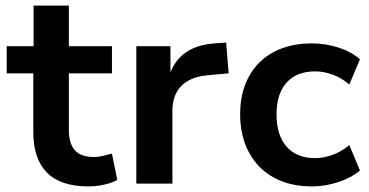

<svg xmlns="http://www.w3.org/2000/svg" viewBox="-20 -656 1320 686"><path d="M296 10Q196 10 147.5 -39.5Q99 -89 99 -184V-394H4V-491H100V-636H226V-491H380V-394H226V-191Q226 -143 247.5 -119Q269 -95 316 -95Q331 -95 347 -99Q363 -103 380 -107L399 -13Q379 -2 351 4Q323 10 296 10Z M467 0V-491H589V-372H581Q596 -432 637.5 -464Q679 -496 746 -501L788 -504L797 -394L720 -387Q659 -381 627.5 -348.5Q596 -316 596 -260V0Z M1094 10Q1016 10 958.5 -21.5Q901 -53 869.5 -111.5Q838 -170 838 -248Q838 -326 869.5 -383Q901 -440 958.5 -470.5Q1016 -501 1094 -501Q1143 -501 1189.5 -486Q1236 -471 1266 -444L1228 -354Q1202 -377 1169.5 -389Q1137 -401 1106 -401Q1040 -401 1004 -361Q968 -321 968 -247Q968 -173 1004 -132Q1040 -91 1106 -91Q1136 -91 1169 -103Q1202 -115 1228 -138L1266 -47Q1236 -21 1189 -5.5Q1142 10 1094 10Z"/></svg>

Font: Nunito Sans 12pt ExtraLight 11pt
Style: Bold
Weight: 700
Version: Version 3.101;gftools[0.9.27]